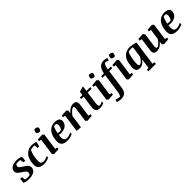

<svg xmlns="http://www.w3.org/2000/svg" viewBox="449 -2655 4763 4763"><g transform="rotate(-45 2830.5 -273.5)"><path d="M303.7 -321.8Q401.4 -263.7 428.2 -222.4Q455.1 -181.2 447.3 -127.9Q438 -62 371.8 -25.6Q305.7 10.7 200.7 10.7Q153.8 10.7 110.4 1.5Q66.9 -7.8 35.2 -23.4L46.9 -150.4H106.4L121.6 -54.2Q136.2 -49.3 158.2 -46.1Q180.2 -43 205.1 -43Q224.6 -43 244.4 -45.2Q264.2 -47.4 281.7 -51.8Q288.6 -62 294.4 -76.4Q300.3 -90.8 302.7 -107.4Q307.1 -138.7 290 -162.6Q272.9 -186.5 194.8 -236.3Q112.8 -287.1 88.6 -324Q64.5 -360.8 70.3 -404.3Q79.6 -467.3 141.4 -503.9Q203.1 -540.5 307.1 -540.5Q354.5 -540.5 396.7 -531.2Q439 -522 467.3 -507.3L455.1 -379.9H396L379.9 -477.1Q363.8 -481.4 343.3 -484.1Q322.8 -486.8 302.2 -486.8Q285.2 -486.8 267.1 -484.4Q249 -481.9 236.3 -478Q229 -469.2 223.1 -456.5Q217.3 -443.8 215.3 -430.7Q210.4 -401.9 225.6 -380.9Q240.7 -359.9 303.7 -321.8Z M953.1 -389.6 891.6 -384.8V-480Q875 -483.4 857.4 -485.1Q839.8 -486.8 823.7 -486.8Q807.1 -486.8 787.4 -482.9Q767.6 -479 746.1 -469.7Q724.1 -429.2 708.7 -379.9Q693.4 -330.6 685.1 -274.4L677.2 -216.3Q665 -133.3 682.4 -88.1Q699.7 -43 772 -43Q803.7 -43 841.3 -55.2Q878.9 -67.4 912.1 -86.9V-35.2Q873 -12.7 825.2 -1Q777.3 10.7 729.5 10.7Q616.2 10.7 567.4 -43.9Q518.6 -98.6 534.7 -209.5L541 -254.9Q560.5 -391.6 641.1 -466.1Q721.7 -540.5 834.5 -540.5Q875.5 -540.5 914.6 -533.7Q953.6 -526.9 980.5 -515.1Z M1046.9 -529.8 1208.5 -540.5 1248 -502.4 1186.5 -61 1250.5 -51.3 1240.7 0 1079.6 10.7 1040 -27.3 1101.1 -468.8 1037.1 -478.5ZM1132.8 -682.6Q1132.8 -718.8 1147 -745.1Q1161.1 -771.5 1180.7 -771.5Q1216.3 -771.5 1242.9 -757.1Q1269.5 -742.7 1269.5 -723.6Q1269.5 -686.5 1255.4 -660.6Q1241.2 -634.8 1221.7 -634.8Q1184.6 -634.8 1158.7 -648.7Q1132.8 -662.6 1132.8 -682.6Z M1806.2 -402.3Q1794.9 -323.7 1731.7 -279.5Q1668.5 -235.4 1567.9 -235.4Q1548.3 -235.4 1529.3 -237.1Q1510.3 -238.8 1496.6 -241.2L1493.2 -216.3Q1481 -131.8 1503.2 -87.4Q1525.4 -43 1590.3 -43Q1620.1 -43 1658.7 -54.2Q1697.3 -65.4 1738.3 -86.9V-35.2Q1698.7 -13.2 1648.9 -1.2Q1599.1 10.7 1547.9 10.7Q1430.7 10.7 1383.1 -45.2Q1335.4 -101.1 1350.6 -209.5L1356.9 -254.9Q1376.5 -390.1 1451.9 -465.3Q1527.3 -540.5 1638.7 -540.5Q1729 -540.5 1772.2 -506.3Q1815.4 -472.2 1806.2 -402.3ZM1557.6 -472.7Q1541 -436 1527.1 -389.9Q1513.2 -343.8 1503.9 -291Q1522 -289.1 1541 -287.6Q1560.1 -286.1 1575.2 -286.1Q1589.4 -286.1 1602.1 -287.8Q1614.7 -289.6 1624 -292.5Q1637.7 -312.5 1647.7 -337.4Q1657.7 -362.3 1662.1 -391.6Q1668.9 -442.4 1657.7 -464.6Q1646.5 -486.8 1614.7 -486.8Q1600.6 -486.8 1586.2 -483.4Q1571.8 -480 1557.6 -472.7Z M2406.7 0 2245.6 10.7 2206.1 -27.3 2251.5 -356.9Q2260.7 -420.4 2256.8 -449.2Q2252.9 -478 2231.4 -478Q2204.6 -478 2162.4 -443.1Q2120.1 -408.2 2066.9 -337.9L2018.1 10.7L1878.4 0L1942.9 -468.8L1878.9 -478.5L1888.7 -529.8L2050.3 -540.5L2089.8 -502.4L2078.1 -419.4Q2124 -477.1 2178 -508.8Q2231.9 -540.5 2284.7 -540.5Q2356.4 -540.5 2382.8 -505.9Q2409.2 -471.2 2398.9 -399.9L2352.5 -61L2416.5 -51.3Z M2523.4 -529.8H2609.4L2623.5 -630.9L2771.5 -671.4L2751.5 -529.8H2886.7L2879.4 -479H2744.6L2701.2 -169.9Q2692.4 -110.4 2699.7 -76.7Q2707 -43 2739.7 -43Q2764.6 -43 2789.3 -53Q2814 -63 2835.9 -77.1V-25.4Q2810.5 -8.8 2772.2 1Q2733.9 10.7 2692.9 10.7Q2608.4 10.7 2577.6 -34.4Q2546.9 -79.6 2560.1 -172.4L2602.5 -479H2516.1Z M2956.1 -529.8 3117.7 -540.5 3157.2 -502.4 3095.7 -61 3159.7 -51.3 3149.9 0 2988.8 10.7 2949.2 -27.3 3010.3 -468.8 2946.3 -478.5ZM3042 -682.6Q3042 -718.8 3056.2 -745.1Q3070.3 -771.5 3089.8 -771.5Q3125.5 -771.5 3152.1 -757.1Q3178.7 -742.7 3178.7 -723.6Q3178.7 -686.5 3164.6 -660.6Q3150.4 -634.8 3130.9 -634.8Q3093.8 -634.8 3067.9 -648.7Q3042 -662.6 3042 -682.6Z M3505.4 -529.8H3609.9L3603 -479H3498L3428.7 22.9Q3415 124.5 3367.2 173.8Q3319.3 223.1 3225.6 223.1Q3189.9 223.1 3153.8 217.3Q3117.7 211.4 3086.9 200.2L3110.4 131.8Q3144 145.5 3179 153.3Q3213.9 161.1 3240.2 161.1Q3257.3 139.6 3268.8 106.9Q3280.3 74.2 3285.6 36.1L3356.4 -479H3264.2L3271 -529.8H3364.3Q3386.2 -648.4 3440.2 -705.6Q3494.1 -762.7 3580.6 -762.7Q3612.3 -762.7 3643.6 -756.3Q3674.8 -750 3697.3 -739.7L3676.3 -671.4Q3650.9 -684.6 3621.6 -692.6Q3592.3 -700.7 3566.4 -700.7Q3544.9 -675.3 3529.3 -632.6Q3513.7 -589.8 3506.8 -540.5Z M3664.1 -529.8 3825.7 -540.5 3865.2 -502.4 3803.7 -61 3867.7 -51.3 3857.9 0 3696.8 10.7 3657.2 -27.3 3718.3 -468.8 3654.3 -478.5ZM3750 -682.6Q3750 -718.8 3764.2 -745.1Q3778.3 -771.5 3797.9 -771.5Q3833.5 -771.5 3860.1 -757.1Q3886.7 -742.7 3886.7 -723.6Q3886.7 -686.5 3872.6 -660.6Q3858.4 -634.8 3838.9 -634.8Q3801.8 -634.8 3775.9 -648.7Q3750 -662.6 3750 -682.6Z M4182.1 161.1 4245.6 151.4 4281.7 -109.4Q4244.1 -52.7 4195.6 -21Q4147 10.7 4097.2 10.7Q4015.1 10.7 3984.9 -36.4Q3954.6 -83.5 3968.3 -182.1L3981 -273.9Q4000.5 -396 4076.7 -468.3Q4152.8 -540.5 4264.2 -540.5Q4309.6 -540.5 4366 -530.8Q4422.4 -521 4478.5 -502.4L4387.2 151.4L4451.7 161.1L4441.9 212.4H4184.6ZM4115.7 -225.1Q4102.5 -134.8 4110.1 -93.3Q4117.7 -51.8 4147 -51.8Q4176.3 -51.8 4213.4 -85.9Q4250.5 -120.1 4293.5 -191.9L4333.5 -481.9Q4316.4 -485.8 4296.9 -487.8Q4277.3 -489.7 4257.3 -489.7Q4236.8 -489.7 4214.8 -485.1Q4192.9 -480.5 4176.8 -474.1Q4155.3 -424.8 4143.1 -377.9Q4130.9 -331.1 4125 -289.1Z M4898.9 -529.8 5060.5 -540.5 5100.1 -502.4 5038.6 -61 5102.5 -51.3 5092.8 0 4931.6 10.7 4892.1 -27.3 4903.3 -108.9Q4860.4 -53.2 4804.7 -21.2Q4749 10.7 4690.9 10.7Q4623.5 10.7 4598.4 -24.7Q4573.2 -60.1 4583.5 -129.9L4629.9 -468.8L4565.4 -478.5L4575.2 -529.8L4736.8 -540.5L4774.9 -492.7L4730 -165.5Q4722.2 -107.4 4726.1 -79.6Q4730 -51.8 4755.4 -51.8Q4786.6 -51.8 4828.1 -87.6Q4869.6 -123.5 4914.6 -190.4L4953.1 -468.8L4889.2 -478.5Z M5652.8 -402.3Q5641.6 -323.7 5578.4 -279.5Q5515.1 -235.4 5414.6 -235.4Q5395 -235.4 5376 -237.1Q5356.9 -238.8 5343.3 -241.2L5339.8 -216.3Q5327.6 -131.8 5349.9 -87.4Q5372.1 -43 5437 -43Q5466.8 -43 5505.4 -54.2Q5543.9 -65.4 5585 -86.9V-35.2Q5545.4 -13.2 5495.6 -1.2Q5445.8 10.7 5394.5 10.7Q5277.3 10.7 5229.7 -45.2Q5182.1 -101.1 5197.3 -209.5L5203.6 -254.9Q5223.1 -390.1 5298.6 -465.3Q5374 -540.5 5485.4 -540.5Q5575.7 -540.5 5618.9 -506.3Q5662.1 -472.2 5652.8 -402.3ZM5404.3 -472.7Q5387.7 -436 5373.8 -389.9Q5359.9 -343.8 5350.6 -291Q5368.7 -289.1 5387.7 -287.6Q5406.7 -286.1 5421.9 -286.1Q5436 -286.1 5448.7 -287.8Q5461.4 -289.6 5470.7 -292.5Q5484.4 -312.5 5494.4 -337.4Q5504.4 -362.3 5508.8 -391.6Q5515.6 -442.4 5504.4 -464.6Q5493.2 -486.8 5461.4 -486.8Q5447.3 -486.8 5432.9 -483.4Q5418.5 -480 5404.3 -472.7Z"/></g></svg>

Font: Noticia Text
Style: Bold Italic
Weight: 700
Italic angle: -8°
Designer: JM Sole
Foundry: JM Sole
Version: Version 1.003